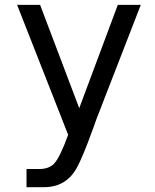

<svg xmlns="http://www.w3.org/2000/svg" viewBox="-20 -567 642 795"><path d="M89.8 132.8H143.1Q182.6 132.8 204.1 110.4Q228 85.4 262.2 -8.8L50.8 -546.9H146L308.1 -119.1L467.8 -546.9H563L418.9 -175.8Q401.9 -131.8 389.2 -99.1Q385.3 -89.4 383.1 -83.7Q380.9 -78.1 377.7 -69.3Q374.5 -60.5 367.7 -41L361.8 -25.4Q342.8 27.8 325.9 68.1Q309.1 108.4 297.4 128.9Q253.4 208 162.1 208H89.8Z"/></svg>

Font: Vazir Code Hack
Style: Code-Hack
Weight: 400
Foundry: DejaVu fonts team - Redesigned by Saber Rastikerdar
Version: Version 1.1.2